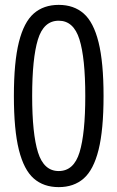

<svg xmlns="http://www.w3.org/2000/svg" viewBox="-20 -758 482 788"><path d="M37 -364Q37 -503 57.5 -585Q78 -667 118.5 -702.5Q159 -738 221 -738Q283 -738 323.5 -702.5Q364 -667 384.5 -584.5Q405 -502 405 -364Q405 -225 384.5 -143Q364 -61 323.5 -25.5Q283 10 221 10Q159 10 118.5 -25.5Q78 -61 57.5 -143Q37 -225 37 -364ZM330 -364Q330 -520 306 -596.5Q282 -673 221 -673Q159 -673 135.5 -595.5Q112 -518 112 -364Q112 -209 136 -132.5Q160 -56 221 -56Q283 -56 306.5 -133Q330 -210 330 -364Z"/></svg>

Font: Mona Sans Condensed
Style: Regular
Weight: 400
Width: 3
Designer: Deni Anggara
Foundry: GitHub
Version: Version 2.000